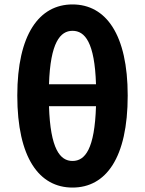

<svg xmlns="http://www.w3.org/2000/svg" viewBox="-20 -832 655 866"><path d="M413 -353C407 -160 364 -106 307 -106C251 -106 207 -160 201 -353ZM201 -452C207 -641 252 -693 307 -693C363 -693 407 -641 413 -452ZM307 -812C157 -812 58 -677 58 -401C58 -120 157 14 307 14C458 14 556 -120 556 -401C556 -676 458 -812 307 -812Z"/></svg>

Font: Noto Sans CJK JP Bold
Style: Regular
Weight: 700
Designer: Ryoko NISHIZUKA (kana & ideographs); Paul D. Hunt (Latin, Greek & Cyrillic); Wenlong ZHANG (bopomofo); Sandoll Communica
Foundry: Adobe Systems Incorporated
Version: Version 1.004;PS 1.004;hotconv 1.0.82;makeotf.lib2.5.63406